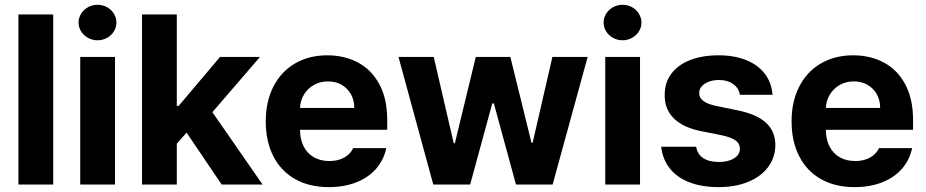

<svg xmlns="http://www.w3.org/2000/svg" viewBox="-20 -767 3849 798"><path d="M201.2 0H56.6V-707H201.2Z M313.5 -530.3H458V0H313.5ZM306.6 -672.9Q306.6 -692.9 317.1 -710Q327.6 -727.1 345.9 -737.1Q364.3 -747.1 385.7 -747.1Q406.7 -747.1 424.8 -737.1Q442.9 -727.1 453.4 -710Q463.9 -692.9 463.9 -672.9Q463.9 -653.3 453.4 -636.5Q442.9 -619.6 424.8 -609.6Q406.7 -599.6 385.7 -599.6Q364.3 -599.6 345.9 -609.6Q327.6 -619.6 317.1 -636.5Q306.6 -653.3 306.6 -672.9Z M570.3 -707H714.8V-327.1H722.7L894.5 -530.3H1060.5L862.8 -300.8L1071.3 0H901.4L755.4 -215.8L714.8 -169.9V0H570.3Z M1084.5 -262.7Q1084.5 -344.2 1116 -406.5Q1147.5 -468.8 1205.6 -502.9Q1263.7 -537.1 1340.3 -537.1Q1411.6 -537.1 1468 -507.1Q1524.4 -477.1 1556.9 -416.5Q1589.4 -356 1589.4 -268.6V-227.5H1227.1Q1227.1 -188 1241.9 -158.7Q1256.8 -129.4 1284.4 -113.5Q1312 -97.7 1349.1 -97.7Q1384.8 -97.7 1410.6 -112.1Q1436.5 -126.5 1447.8 -151.4H1585.4Q1575.2 -102.5 1543.5 -65.9Q1511.7 -29.3 1461.2 -9.3Q1410.6 10.7 1346.2 10.7Q1265.6 10.7 1206.8 -22.5Q1147.9 -55.7 1116.2 -117.4Q1084.5 -179.2 1084.5 -262.7ZM1452.6 -318.4Q1452.6 -350.1 1438.7 -375.2Q1424.8 -400.4 1399.9 -414.6Q1375 -428.7 1343.3 -428.7Q1311 -428.7 1284.9 -414.1Q1258.8 -399.4 1243.4 -374Q1228 -348.6 1227.1 -318.4Z M1636.2 -530.3H1782.7L1865.7 -171.9H1870.6L1957.5 -530.3H2101.1L2189 -173.8H2193.8L2275.9 -530.3H2422.4L2276.9 0H2124.5L2032.7 -336.9H2025.9L1934.1 0H1780.8Z M2495.6 -530.3H2640.1V0H2495.6ZM2488.8 -672.9Q2488.8 -692.9 2499.3 -710Q2509.8 -727.1 2528.1 -737.1Q2546.4 -747.1 2567.9 -747.1Q2588.9 -747.1 2606.9 -737.1Q2625 -727.1 2635.5 -710Q2646 -692.9 2646 -672.9Q2646 -653.3 2635.5 -636.5Q2625 -619.6 2606.9 -609.6Q2588.9 -599.6 2567.9 -599.6Q2546.4 -599.6 2528.1 -609.6Q2509.8 -619.6 2499.3 -636.5Q2488.8 -653.3 2488.8 -672.9Z M2968.3 -434.6Q2944.8 -434.6 2926 -427.5Q2907.2 -420.4 2896.5 -408Q2885.7 -395.5 2886.2 -379.9Q2884.8 -342.3 2954.6 -327.1L3049.3 -307.6Q3126.5 -291.5 3164.3 -256.3Q3202.1 -221.2 3202.6 -164.1Q3202.1 -112.3 3172.6 -72.8Q3143.1 -33.2 3089.8 -11.2Q3036.6 10.7 2967.3 10.7Q2896.5 10.7 2844.7 -9.5Q2793 -29.8 2763.4 -67.6Q2733.9 -105.5 2728 -157.2H2873.5Q2878.4 -126 2902.8 -109.9Q2927.2 -93.8 2967.3 -93.8Q3006.8 -93.8 3031 -108.9Q3055.2 -124 3055.2 -149.4Q3055.2 -169.9 3037.8 -182.9Q3020.5 -195.8 2982.9 -204.1L2895 -221.7Q2819.8 -236.3 2780.8 -274.9Q2741.7 -313.5 2742.7 -372.1Q2742.2 -422.4 2769.5 -459.7Q2796.9 -497.1 2847.7 -517.1Q2898.4 -537.1 2966.3 -537.1Q3032.2 -537.1 3081.5 -517.1Q3130.9 -497.1 3158.9 -460.2Q3187 -423.3 3190.9 -373H3055.2Q3050.8 -400.9 3027.3 -417.7Q3003.9 -434.6 2968.3 -434.6Z M3270 -262.7Q3270 -344.2 3301.5 -406.5Q3333 -468.8 3391.1 -502.9Q3449.2 -537.1 3525.9 -537.1Q3597.2 -537.1 3653.6 -507.1Q3710 -477.1 3742.4 -416.5Q3774.9 -356 3774.9 -268.6V-227.5H3412.6Q3412.6 -188 3427.5 -158.7Q3442.4 -129.4 3470 -113.5Q3497.6 -97.7 3534.7 -97.7Q3570.3 -97.7 3596.2 -112.1Q3622.1 -126.5 3633.3 -151.4H3771Q3760.7 -102.5 3729 -65.9Q3697.3 -29.3 3646.7 -9.3Q3596.2 10.7 3531.7 10.7Q3451.2 10.7 3392.3 -22.5Q3333.5 -55.7 3301.8 -117.4Q3270 -179.2 3270 -262.7ZM3638.2 -318.4Q3638.2 -350.1 3624.3 -375.2Q3610.4 -400.4 3585.4 -414.6Q3560.5 -428.7 3528.8 -428.7Q3496.6 -428.7 3470.5 -414.1Q3444.3 -399.4 3429 -374Q3413.6 -348.6 3412.6 -318.4Z"/></svg>

Font: Pretendard JP
Style: Bold
Weight: 700
Designer: Base glyphs from Inter by Rasmus Andersson; Hangeul glyphs from Noto Sans CJK(Source Han Sans) by Jang Soo-young and Kan
Foundry: Kil Hyung-jin
Version: Version 1.309